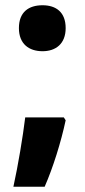

<svg xmlns="http://www.w3.org/2000/svg" viewBox="-20 -577 323 731"><path d="M52 -470C52 -410 90 -382 142 -382C192 -382 230 -410 230 -470C230 -531 193 -557 142 -557C89 -557 52 -531 52 -470ZM230 -119 223 -130H76C67 -56 49 52 31 134H150C182 61 212 -35 230 -119Z"/></svg>

Font: Noto Sans Gujarati UI SemiCondensed ExtraBold
Style: Regular
Weight: 800
Width: 4
Designer: Jelle Bosma - Monotype Design Team, Universal Thirst
Foundry: Monotype Imaging Inc.
Version: Version 2.106